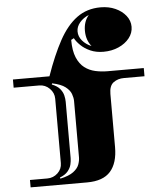

<svg xmlns="http://www.w3.org/2000/svg" viewBox="-66 -912 984 1168"><g transform="rotate(-5 426.0 -328.0)"><path d="M73 199V154H179Q216 154 242.5 129Q269 104 269 68V-325Q269 -361 242.5 -387.5Q216 -414 179 -414H23V-464H246Q290 -590 337.5 -677Q385 -764 446.5 -809.5Q508 -855 592 -855Q642 -855 682 -837Q722 -819 746 -788.5Q770 -758 770 -721Q770 -683 745.5 -652Q721 -621 679.5 -602.5Q638 -584 587 -584Q542 -584 507 -599.5Q472 -615 448.5 -638Q425 -661 414 -682L397 -673Q397 -607 414.5 -565.5Q432 -524 461 -502Q490 -480 526.5 -472Q563 -464 600 -464H822V-414H696Q659 -414 632.5 -394.5Q606 -375 606 -325V0Q606 97 561 148Q516 199 418 199ZM517 -625Q485 -665 485 -721Q485 -778 517 -815Q483 -801 461.5 -775.5Q440 -750 440 -721Q440 -690 461.5 -664.5Q483 -639 517 -625ZM258 162Q312 150 338.5 130Q365 110 373.5 86.5Q382 63 382 43V-301Q382 -321 373.5 -344.5Q365 -368 338.5 -388.5Q312 -409 258 -420L256 -413Q289 -400 305 -380.5Q321 -361 326 -340Q331 -319 331 -301V43Q331 61 326 82Q321 103 305 122.5Q289 142 256 155Z"/></g></svg>

Font: Diplomata SC
Style: Regular
Weight: 400
Designer: Eduardo Rodriguez Tunni
Foundry: Eduardo Rodriguez Tunni
Version: Version 1.002; ttfautohint (v1.8.4.7-5d5b);gftools[0.9.23]